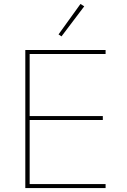

<svg xmlns="http://www.w3.org/2000/svg" viewBox="-20 -951 640 971"><path d="M108 0V-698H514V-678H130V-364H500V-344H130V-20H514V0ZM291 -767 276 -777 387 -931 406 -919Z"/></svg>

Font: IBM Plex Mono Thin
Style: Regular
Weight: 100
Monospace: yes
Designer: Mike Abbink, Paul van der Laan, Pieter van Rosmalen
Foundry: Bold Monday
Version: Version 2.3